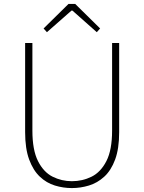

<svg xmlns="http://www.w3.org/2000/svg" viewBox="-20 -945 734 978"><path d="M346 13Q302 13 259.5 0Q217 -13 183 -45Q149 -77 128.5 -132.5Q108 -188 108 -272V-726H145V-280Q145 -181 173.5 -124.5Q202 -68 248 -45Q294 -22 346 -22Q400 -22 446.5 -45Q493 -68 522 -124.5Q551 -181 551 -280V-726H587V-272Q587 -188 566.5 -132.5Q546 -77 511 -45Q476 -13 433 0Q390 13 346 13ZM219 -781 202 -800 329 -925H363L490 -800L473 -781L349 -891H344Z"/></svg>

Font: Noto Sans TC Thin
Style: Regular
Weight: 100
Designer: Ryoko NISHIZUKA 西塚涼子 (kana, bopomofo & ideographs); Paul D. Hunt (Latin, Greek & Cyrillic); Sandoll Communications 산돌커뮤니
Foundry: Adobe
Version: Version 2.004-H2;hotconv 1.0.118;makeotfexe 2.5.65603